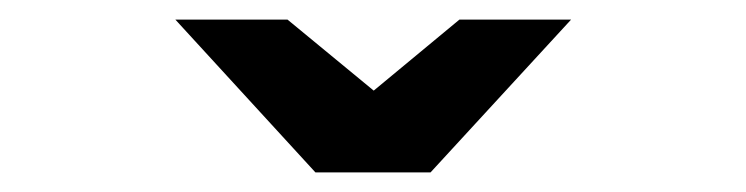

<svg xmlns="http://www.w3.org/2000/svg" viewBox="-20 -941 762 196"><path d="M302 -765 159 -921H273.5L361.5 -848.5L449 -921H563L419.5 -765Z"/></svg>

Font: Undotted
Style: Bold
Weight: 700
Designer: Delve Withrington, Dave Bailey, Thomas Jockin
Foundry: Delve Fonts LLC
Version: Version 4.000